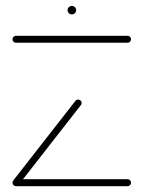

<svg xmlns="http://www.w3.org/2000/svg" viewBox="-20 -640 494 660"><path d="M430.4 -12.2Q430.4 -7 426.9 -3.5Q423.3 0 418.5 0H34.8Q30 0 26.5 -3.5Q23 -7 23 -12.2Q23 -17 26.5 -20.6Q30 -24.1 34.8 -24.1H418.5Q423.3 -24.1 426.9 -20.6Q430.4 -17 430.4 -12.2ZM36.7 -2.6Q31.5 -2.6 28 -6.1Q24.4 -9.6 24.4 -14.4Q24.4 -18.9 27.4 -21.9L239.3 -293.3Q242.6 -297.8 248.5 -297.8Q253.7 -297.8 257.2 -294.3Q260.7 -290.7 260.7 -285.9Q260.7 -281.5 257.8 -278.5L45.9 -7Q42.6 -2.6 36.7 -2.6ZM430.4 -505.2Q430.4 -500 426.9 -496.5Q423.3 -493 418.5 -493H34.8Q30 -493 26.5 -496.5Q23 -500 23 -505.2Q23 -510 26.5 -513.5Q30 -517 34.8 -517H418.5Q423.3 -517 426.9 -513.5Q430.4 -510 430.4 -505.2ZM212.2 -605.2Q212.2 -611.1 216.7 -615.4Q221.1 -619.6 227 -619.6Q233 -619.6 237.4 -615.4Q241.9 -611.1 241.9 -605.2Q241.9 -599.3 237.4 -594.8Q233 -590.4 227 -590.4Q221.1 -590.4 216.7 -594.8Q212.2 -599.3 212.2 -605.2Z"/></svg>

Font: 26F Galaxy Sans Thin
Style: Regular
Weight: 100
Designer: C₂₉H₂₅N₃O₅
Version: Version 1.100